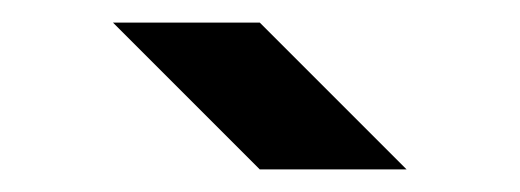

<svg xmlns="http://www.w3.org/2000/svg" viewBox="-20 -990 460 170"><path d="M210 -840H340L210 -970H80Z"/></svg>

Font: Gauge Heavy
Style: Bold
Weight: 900
Designer: Daniel Pimley
Foundry: Daniel Pimley
Version: Version 1.003;PS 001.001;hotconv 1.0.56